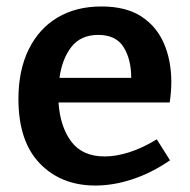

<svg xmlns="http://www.w3.org/2000/svg" viewBox="-20 -563 589 594"><path d="M275 11Q169 11 103 -57.5Q37 -126 37 -257Q37 -345 68.5 -409.5Q100 -474 157.5 -508.5Q215 -543 294 -543Q369 -543 416.5 -512.5Q464 -482 487 -429Q510 -376 510 -309Q510 -279 505 -246H161Q166 -171 200.5 -125Q235 -79 304 -79Q339 -79 380 -92Q421 -105 465 -132L506 -67Q449 -28 390 -8.5Q331 11 275 11ZM284 -455Q230 -455 201 -418Q172 -381 164 -322H386Q386 -379 362.5 -417Q339 -455 284 -455Z"/></svg>

Font: Bitter SemiBold
Style: Regular
Weight: 600
Designer: Sol Matas, and Bitter project Authors
Foundry: Sol Matas
Version: Version 2.001